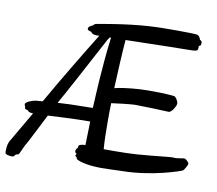

<svg xmlns="http://www.w3.org/2000/svg" viewBox="-89 -790 1019 902"><g transform="rotate(10 420.5 -339.5)"><path d="M846 -91C845 -96 830 -114 820 -112C810 -110 781 -105 771 -107C760 -109 684 -98 597 -92C567 -90 529 -89 492 -89H442C439 -124 438 -170 438 -215C438 -250 438 -282 439 -308C528 -320 551 -320 551 -320C576 -320 707 -316 712 -315C718 -314 728 -324 733 -332C737 -340 745 -349 745 -360C745 -372 732 -391 725 -392C720 -393 684 -397 619 -397C603 -397 585 -397 566 -396C566 -396 491 -393 441 -380C443 -427 449 -557 454 -612C575 -615 735 -618 753 -618C782 -618 790 -620 794 -623C794 -623 799 -626 798 -644C805 -647 807 -650 807 -650C808 -654 808 -660 808 -664C808 -664 808 -669 798 -674C793 -693 781 -695 781 -695C774 -697 734 -698 681 -698C642 -698 596 -698 551 -695C445 -689 308 -663 303 -662C297 -661 294 -653 283 -649C273 -644 271 -641 270 -634C270 -634 269 -625 289 -622C294 -610 314 -610 314 -610H329C282 -535 180 -366 121 -261C106 -260 94 -258 88 -258C67 -255 40 -242 40 -234C40 -225 45 -224 44 -220C43 -217 45 -211 50 -210C55 -208 60 -208 63 -203C66 -198 78 -198 83 -197H86L-2 -46C-5 -37 -9 -27 -9 -16C-9 -5 -12 6 -7 12C-1 18 25 21 30 18C35 16 37 8 41 7C45 6 54 5 55 0C58 -4 75 -46 81 -53C85 -58 119 -127 156 -199L238 -203C274 -205 324 -206 357 -206L354 -92L353 -93C344 -94 326 -90 324 -86C324 -86 321 -83 321 -74C311 -66 312 -56 312 -56C312 -56 313 -47 321 -46C316 -39 316 -36 316 -36C316 -36 317 -33 324 -29C323 -21 332 -18 332 -18C355 -6 402 -2 402 -2C415 -1 430 0 446 0C475 0 509 -2 548 -3C689 -5 818 -51 825 -55C832 -58 846 -86 846 -91ZM250 -269 191 -266C200 -282 208 -298 216 -311C263 -396 360 -580 369 -596C371 -600 375 -605 379 -611H385C366 -463 360 -306 360 -306C360 -306 359 -292 358 -271C289 -270 250 -269 250 -269Z"/></g></svg>

Font: Oregano
Style: Regular
Weight: 400
Designer: Astigmatic (AOETI)
Foundry: Astigmatic (AOETI)
Version: Version 1.000